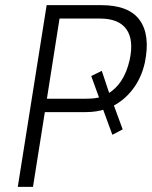

<svg xmlns="http://www.w3.org/2000/svg" viewBox="-20 -725 590 745"><path d="M49 0 161 -705H373Q480 -705 522 -647Q564 -589 542 -482Q529 -423 495 -378.5Q461 -334 413 -311L420 -321L456 -223L416 -202L376 -311L390 -302Q373 -296 353.5 -293Q334 -290 312 -290H154L108 0ZM162 -342H313Q330 -342 345 -343.5Q360 -345 374 -350L367 -339L334 -430L375 -450L406 -357L398 -361Q429 -379 450.5 -411.5Q472 -444 483 -492Q500 -570 470.5 -611.5Q441 -653 368 -653H211Z"/></svg>

Font: Nunito Sans 10pt Condensed Light
Style: Italic
Weight: 300
Width: 3
Italic angle: -9°
Designer: Vernon Adams
Foundry: Vernon Adams
Version: Version 3.101;gftools[0.9.27]